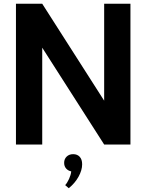

<svg xmlns="http://www.w3.org/2000/svg" viewBox="-20 -770 780 1023"><path d="M205 0H65V-750H205L535 -233.6V-750H675V0H535L205 -515.9ZM321.8 97.7Q321.8 77.3 335.2 64.3Q348.6 51.4 370 51.4Q391.8 51.4 404.8 65.5Q417.7 79.5 417.7 105.5Q417.7 136.8 398.4 171.6Q379.1 206.4 346.4 232.7L327.3 216.4Q338.2 204.5 348 183.2Q357.7 161.8 359.5 143.2Q342.3 139.5 332 127.5Q321.8 115.5 321.8 97.7Z"/></svg>

Font: Spartan MB
Style: Bold
Weight: 700
Designer: Matt Bailey, Mirko Velimirovic
Foundry: Matt Bailey
Version: Version 1.005